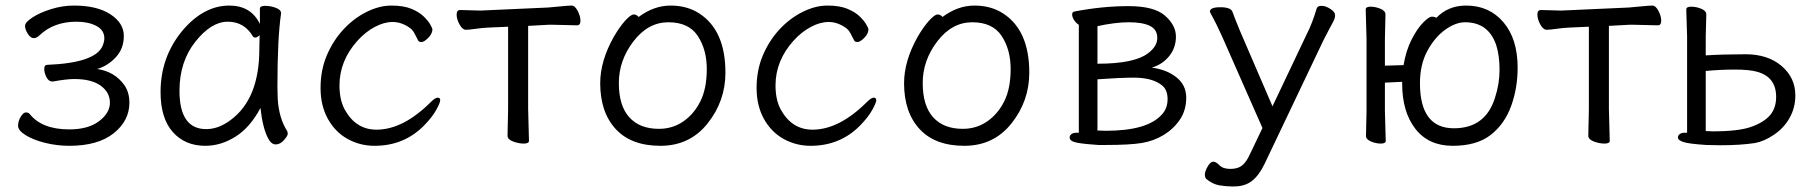

<svg xmlns="http://www.w3.org/2000/svg" viewBox="-20 -506 6528 690"><path d="M247 -222Q219 -222 170 -213H168Q155 -213 147 -228.5Q139 -244 139 -258.5Q139 -273 150 -273Q324 -280 349 -342Q355 -357 355 -368Q355 -398 326 -413Q297 -428 255 -428Q173 -428 122 -379Q112 -369 101 -369Q90 -369 80 -384.5Q70 -400 70 -413Q70 -426 97 -443.5Q124 -461 164.5 -473.5Q205 -486 246 -486Q329 -486 377 -454.5Q425 -423 425 -377Q425 -331 396 -300Q367 -269 329 -258Q392 -249 427 -200Q445 -174 445 -137Q445 -72 388.5 -27Q332 18 229 18Q185 18 142.5 7.5Q100 -3 72.5 -20Q45 -37 45 -54Q45 -71 54.5 -86.5Q64 -102 73 -102Q82 -102 87 -96Q131 -41 229 -41Q297 -41 336 -70.5Q375 -100 375 -137Q375 -174 342 -198Q309 -222 247 -222Z M625 -180Q625 -42 721 -42Q765 -42 808 -74Q912 -150 912 -330Q912 -355 913 -380Q904 -371 898 -371Q892 -371 889 -375Q858 -428 798.5 -428Q739 -428 682 -356Q625 -284 625 -180ZM990 -457Q977 -368 977 -195Q977 -179 978 -152Q982 -82 1012 -35Q1014 -31 1014 -24.5Q1014 -18 1000.5 -2.5Q987 13 971 13Q955 13 944 -8Q924 -45 916 -118Q879 -48 826.5 -15Q774 18 718 18Q645 18 601 -31.5Q557 -81 557 -175Q557 -300 634 -394Q711 -486 804 -486Q882 -486 914 -420V-475Q914 -485 933 -485Q952 -485 971 -478Q990 -471 990 -459Z M1505 -56Q1433 18 1326 18Q1274 18 1229.5 -6.5Q1185 -31 1158.5 -78.5Q1132 -126 1132 -190Q1132 -254 1154.5 -307Q1177 -360 1214 -400Q1251 -440 1297 -463Q1343 -486 1386.5 -486Q1430 -486 1458 -474.5Q1486 -463 1502.5 -447Q1519 -431 1526.5 -417.5Q1534 -404 1534 -401Q1534 -385 1519 -370Q1504 -355 1495 -355Q1486 -355 1483 -360Q1476 -374 1469 -387Q1462 -400 1451 -407Q1422 -427 1391 -427Q1360 -427 1326.5 -409Q1293 -391 1265 -360Q1200 -288 1200 -199Q1200 -147 1219 -112Q1259 -40 1333 -40Q1429 -40 1529 -140Q1544 -155 1553 -155Q1562 -155 1562 -146Q1562 -137 1548 -111.5Q1534 -86 1505 -56Z M1878 -115 1881 0Q1881 10 1862.5 10Q1844 10 1824 2.5Q1804 -5 1804 -18Q1804 -26 1804.5 -46.5Q1805 -67 1805.5 -87.5Q1806 -108 1806 -115V-410L1738 -407Q1714 -406 1690 -402.5Q1666 -399 1654 -399Q1642 -399 1631.5 -418Q1621 -437 1621 -453.5Q1621 -470 1634 -470L1706 -468L1950 -479Q1975 -481 1999 -483.5Q2023 -486 2034.5 -486Q2046 -486 2056 -467Q2066 -448 2066 -431.5Q2066 -415 2054 -415L1968 -417H1951L1878 -413Z M2348 -43Q2397 -43 2435.5 -69.5Q2474 -96 2497 -142Q2520 -188 2520 -258Q2520 -328 2487.5 -377Q2455 -426 2382 -426Q2309 -426 2256.5 -357.5Q2204 -289 2204 -207.5Q2204 -126 2241.5 -84.5Q2279 -43 2348 -43ZM2275 -445Q2330 -486 2390 -486Q2450 -486 2494 -457Q2587 -396 2587 -245Q2587 -143 2523 -62.5Q2459 18 2353.5 18Q2248 18 2192.5 -42.5Q2137 -103 2137 -207Q2137 -287 2186 -374Q2207 -410 2227 -432Q2247 -454 2257.5 -454Q2268 -454 2275 -445Z M3072 -56Q3000 18 2893 18Q2841 18 2796.5 -6.5Q2752 -31 2725.5 -78.5Q2699 -126 2699 -190Q2699 -254 2721.5 -307Q2744 -360 2781 -400Q2818 -440 2864 -463Q2910 -486 2953.5 -486Q2997 -486 3025 -474.5Q3053 -463 3069.5 -447Q3086 -431 3093.5 -417.5Q3101 -404 3101 -401Q3101 -385 3086 -370Q3071 -355 3062 -355Q3053 -355 3050 -360Q3043 -374 3036 -387Q3029 -400 3018 -407Q2989 -427 2958 -427Q2927 -427 2893.5 -409Q2860 -391 2832 -360Q2767 -288 2767 -199Q2767 -147 2786 -112Q2826 -40 2900 -40Q2996 -40 3096 -140Q3111 -155 3120 -155Q3129 -155 3129 -146Q3129 -137 3115 -111.5Q3101 -86 3072 -56Z M3440 -43Q3489 -43 3527.5 -69.5Q3566 -96 3589 -142Q3612 -188 3612 -258Q3612 -328 3579.5 -377Q3547 -426 3474 -426Q3401 -426 3348.5 -357.5Q3296 -289 3296 -207.5Q3296 -126 3333.5 -84.5Q3371 -43 3440 -43ZM3367 -445Q3422 -486 3482 -486Q3542 -486 3586 -457Q3679 -396 3679 -245Q3679 -143 3615 -62.5Q3551 18 3445.5 18Q3340 18 3284.5 -42.5Q3229 -103 3229 -207Q3229 -287 3278 -374Q3299 -410 3319 -432Q3339 -454 3349.5 -454Q3360 -454 3367 -445Z M3924 -37 3954 -36Q4103 -36 4155 -94Q4176 -116 4176 -150Q4176 -184 4155 -200Q4121 -227 4054 -227H4044Q4011 -227 3924 -221ZM3924 -412V-277Q4056 -277 4105 -314Q4139 -339 4139 -369.5Q4139 -400 4112.5 -413Q4086 -426 4037 -426Q3988 -426 3924 -412ZM3927 15Q3879 12 3851.5 7Q3824 2 3824 -12Q3824 -19 3830.5 -24Q3837 -29 3848 -29H3857V-417Q3848 -422 3840.5 -433Q3833 -444 3833 -454Q3833 -464 3843 -465Q3943 -484 4035.5 -484Q4128 -484 4167 -449.5Q4206 -415 4206 -374.5Q4206 -334 4181.5 -304Q4157 -274 4119 -263Q4173 -256 4208 -228Q4243 -200 4243 -155Q4243 -110 4220.5 -76.5Q4198 -43 4162 -21Q4126 1 4082.5 8Q4039 15 3955 15Z M4328 -464Q4328 -480 4365.5 -480Q4403 -480 4409 -464Q4417 -441 4437 -393L4553 -124L4676 -383Q4696 -422 4712 -476Q4715 -485 4729.5 -485Q4744 -485 4761 -474Q4778 -463 4778 -452Q4778 -441 4772.5 -430.5Q4767 -420 4756 -399.5Q4745 -379 4736 -361L4525 82Q4505 124 4479.5 144Q4454 164 4415 164H4405Q4386 164 4362 160Q4338 156 4315 137Q4310 132 4310 121Q4310 110 4320 92.5Q4330 75 4340 75Q4350 75 4362.5 88Q4375 101 4401.5 101Q4428 101 4443.5 89Q4459 77 4473 46L4517 -46L4371 -377Q4349 -425 4338.5 -443.5Q4328 -462 4328 -464Z M5083 -207Q5083 -45 5205 -45Q5319 -45 5353 -156Q5369 -205 5369 -255.5Q5369 -306 5357 -344Q5329 -426 5245 -426Q5211 -426 5173.5 -399Q5136 -372 5109.5 -323Q5083 -274 5083 -207ZM5142 -442Q5184 -486 5249 -486Q5332 -486 5383 -426Q5434 -366 5434 -263Q5434 -189 5410.5 -124.5Q5387 -60 5337 -21Q5287 18 5200.5 18Q5114 18 5066.5 -43Q5019 -104 5019 -206V-212L4957 -209V-106L4960 0Q4960 10 4942.5 10Q4925 10 4907 2.5Q4889 -5 4889 -18L4891 -106V-365L4888 -472Q4888 -482 4905.5 -482Q4923 -482 4941 -474.5Q4959 -467 4959 -454L4957 -365V-270L5024 -272Q5033 -325 5053 -364Q5073 -403 5094 -424.5Q5115 -446 5125.5 -446Q5136 -446 5142 -442Z M5762 -115 5765 0Q5765 10 5746.5 10Q5728 10 5708 2.5Q5688 -5 5688 -18Q5688 -26 5688.5 -46.5Q5689 -67 5689.5 -87.5Q5690 -108 5690 -115V-410L5622 -407Q5598 -406 5574 -402.5Q5550 -399 5538 -399Q5526 -399 5515.5 -418Q5505 -437 5505 -453.5Q5505 -470 5518 -470L5590 -468L5834 -479Q5859 -481 5883 -483.5Q5907 -486 5918.5 -486Q5930 -486 5940 -467Q5950 -448 5950 -431.5Q5950 -415 5938 -415L5852 -417H5835L5762 -413Z M6162 16 6112 15Q6050 11 6030 4.5Q6010 -2 6010 -12Q6010 -19 6016.5 -24Q6023 -29 6034 -29H6043V-375L6040 -472Q6040 -482 6058 -482Q6076 -482 6094 -474.5Q6112 -467 6112 -454L6110 -375V-307Q6174 -311 6253.5 -311Q6333 -311 6382.5 -269Q6432 -227 6432 -163Q6432 -119 6411.5 -82.5Q6391 -46 6355.5 -22Q6320 2 6287 8Q6235 16 6162 16ZM6363 -158Q6363 -229 6295 -248Q6267 -256 6215 -256Q6163 -256 6110 -251V-35L6136 -34Q6229 -34 6274.5 -50.5Q6320 -67 6341.5 -92.5Q6363 -118 6363 -158Z"/></svg>

Font: LXGW WenKai Lite
Style: Regular
Weight: 400
Designer: LXGW / Fontworks Inc.
Foundry: LXGW / Fontworks Inc.
Version: Version 1.511; March 25, 2025